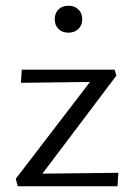

<svg xmlns="http://www.w3.org/2000/svg" viewBox="-20 -650 463 670"><path d="M294 -364 53 -361 56 -407H380L386 -386L128 -44L393 -47L390 0H42L35 -26ZM171 -583Q171 -604 184 -617Q197 -630 219 -630Q240 -630 253.5 -617Q267 -604 267 -583Q267 -562 253.5 -549Q240 -536 219 -536Q197 -536 184 -549Q171 -562 171 -583Z"/></svg>

Font: LXGW Bright TC
Style: Regular
Weight: 400
Designer: Christian Thalmann (Catharsis Fonts)
Foundry: LXGW / Christian Thalmann (Catharsis Fonts) / Fontworks Inc.
Version: Version 5.501